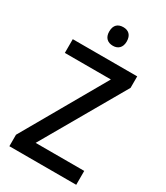

<svg xmlns="http://www.w3.org/2000/svg" viewBox="-223 -1011 950 1102"><g transform="rotate(30 251.5 -459.5)"><path d="M257 -919C222 -919 198 -901 198 -857C198 -816 222 -796 257 -796C290 -796 314 -816 314 -857C314 -900 290 -919 257 -919ZM474 0V-92H152L466 -638V-714H39V-623H344L31 -76V0Z"/></g></svg>

Font: Noto Sans Arabic SemCond Med
Style: Regular
Weight: 500
Width: 4
Designer: Monotype Design Team, Nadine Chahine, Nizar Qandah and Khaled Hosny
Foundry: Monotype Imaging Inc.
Version: Version 2.012